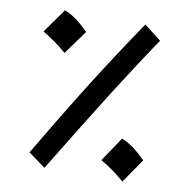

<svg xmlns="http://www.w3.org/2000/svg" viewBox="-87 -882 950 976"><g transform="rotate(10 387.5 -394.5)"><path d="M117.7 -55.7Q184.6 -168.9 243.2 -265.4Q301.8 -361.8 356.7 -449.2Q411.6 -536.6 467.5 -621.8Q523.4 -707 585 -797.9L672.9 -729.5Q623.5 -656.7 575.7 -583.3Q527.8 -509.8 474.1 -425Q420.4 -340.3 355.2 -234.6Q290 -128.9 206.1 8.8ZM169.9 -797.9Q228 -776.4 294.9 -708L205.1 -584Q146.5 -635.3 81.1 -672.9ZM569.3 -206.1Q626.5 -184.6 693.8 -115.7L608.4 8.8Q547.4 -44.9 484.4 -80.1Z"/></g></svg>

Font: Pinar-DS2-FD Bold
Style: Regular
Weight: 700
Designer: Amin Abedi
Version: Version 3.000